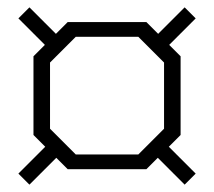

<svg xmlns="http://www.w3.org/2000/svg" viewBox="-20 -660 582 522"><path d="M439 -261 512 -188 482 -158 409 -231 378 -200H164L133 -231L60 -158L30 -188L103 -261L71 -293V-507L102 -538L30 -610L60 -640L132 -568L164 -600H378L410 -568L482 -640L512 -610L440 -538L471 -507V-293ZM426 -310V-490L356 -560H186L116 -490V-310L186 -240H356Z"/></svg>

Font: Kumar One
Style: Regular
Weight: 400
Designer: Parimal Parmar
Foundry: Indian Type Foundry
Version: Version 1.001;PS 1.001;hotconv 1.0.88;makeotf.lib2.5.647800